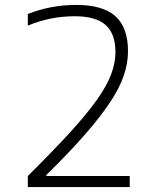

<svg xmlns="http://www.w3.org/2000/svg" viewBox="-20 -760 640 780"><path d="M93 -45Q195 -146 263.5 -221Q332 -296 373 -353.5Q414 -411 431.5 -458Q449 -505 449 -548Q449 -623 409 -658.5Q369 -694 284 -694Q235 -694 188.5 -685Q142 -676 93 -656V-703Q186 -740 290 -740Q398 -740 449 -694Q500 -648 500 -552Q500 -503 482.5 -452Q465 -401 425.5 -342Q386 -283 323 -211Q260 -139 168 -49V-45H507V0H93Z"/></svg>

Font: M PLUS Code Latin Expanded Light
Style: Regular
Weight: 300
Width: 7
Designer: Coji Morishita
Foundry: UNDERFOREST DESIGN
Version: Version 1.002; ttfautohint (v1.8.3)